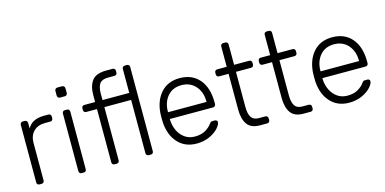

<svg xmlns="http://www.w3.org/2000/svg" viewBox="-72 -1131 3075 1532"><g transform="rotate(-15 1466.0 -365.0)"><path d="M315 -520Q325 -520 331 -514Q337 -508 337 -498V-484Q337 -474 331 -468Q325 -462 315 -462H272Q212 -462 177 -427Q142 -392 142 -332V-22Q142 -12 135.5 -6Q129 0 119 0H103Q93 0 87 -6Q81 -12 81 -22V-497Q81 -507 87 -513.5Q93 -520 103 -520H119Q129 -520 135.5 -513.5Q142 -507 142 -497V-451Q178 -520 278 -520Z M478 -627H440Q430 -627 424 -633Q418 -639 418 -649V-687Q418 -697 424 -703.5Q430 -710 440 -710H478Q488 -710 494.5 -703.5Q501 -697 501 -687V-649Q501 -639 494.5 -633Q488 -627 478 -627ZM468 0H451Q441 0 435 -6Q429 -12 429 -22V-498Q429 -508 435 -514Q441 -520 451 -520H468Q478 -520 484 -514Q490 -508 490 -498V-22Q490 -12 484 -6Q478 0 468 0Z M590 -484V-498Q590 -508 596 -514Q602 -520 612 -520H701V-577Q701 -653 734 -696.5Q767 -740 852 -740H904Q914 -740 920 -734Q926 -728 926 -718V-704Q926 -694 920 -688Q914 -682 904 -682H852Q801 -682 781.5 -655.5Q762 -629 762 -572V-520H983V-718Q983 -728 989 -734Q995 -740 1005 -740H1022Q1032 -740 1038 -734Q1044 -728 1044 -718V-22Q1044 -12 1038 -6Q1032 0 1022 0H1005Q995 0 989 -6Q983 -12 983 -22V-462H762V-22Q762 -12 756 -6Q750 0 740 0H723Q713 0 707 -6Q701 -12 701 -22V-462H612Q602 -462 596 -468Q590 -474 590 -484Z M1621 -272V-257Q1621 -247 1614.5 -241Q1608 -235 1598 -235H1242V-225Q1244 -178 1263.5 -137.5Q1283 -97 1318 -72.5Q1353 -48 1400 -48Q1455 -48 1489.5 -69.5Q1524 -91 1539 -113Q1548 -125 1552.5 -128Q1557 -131 1569 -131H1585Q1594 -131 1600 -126Q1606 -121 1606 -113Q1606 -92 1579.5 -62.5Q1553 -33 1506 -11.5Q1459 10 1400 10Q1305 10 1247 -52.5Q1189 -115 1181 -220L1180 -260L1181 -300Q1189 -404 1246.5 -467Q1304 -530 1400 -530Q1504 -530 1562.5 -461Q1621 -392 1621 -272ZM1560 -291V-295Q1560 -372 1516.5 -422Q1473 -472 1400 -472Q1327 -472 1284.5 -422Q1242 -372 1242 -295V-291Z M1929 -58H1983Q1993 -58 1999 -52Q2005 -46 2005 -36V-22Q2005 -12 1999 -6Q1993 0 1983 0H1924Q1850 0 1819 -44.5Q1788 -89 1788 -167V-462H1710Q1700 -462 1694 -468Q1688 -474 1688 -484V-498Q1688 -508 1694 -514Q1700 -520 1710 -520H1788V-688Q1788 -698 1794 -704Q1800 -710 1810 -710H1827Q1837 -710 1843 -704Q1849 -698 1849 -688V-520H1973Q1983 -520 1989 -514Q1995 -508 1995 -498V-484Q1995 -474 1989 -468Q1983 -462 1973 -462H1849V-171Q1849 -115 1867.5 -86.5Q1886 -58 1929 -58Z M2288 -58H2342Q2352 -58 2358 -52Q2364 -46 2364 -36V-22Q2364 -12 2358 -6Q2352 0 2342 0H2283Q2209 0 2178 -44.5Q2147 -89 2147 -167V-462H2069Q2059 -462 2053 -468Q2047 -474 2047 -484V-498Q2047 -508 2053 -514Q2059 -520 2069 -520H2147V-688Q2147 -698 2153 -704Q2159 -710 2169 -710H2186Q2196 -710 2202 -704Q2208 -698 2208 -688V-520H2332Q2342 -520 2348 -514Q2354 -508 2354 -498V-484Q2354 -474 2348 -468Q2342 -462 2332 -462H2208V-171Q2208 -115 2226.5 -86.5Q2245 -58 2288 -58Z M2881 -272V-257Q2881 -247 2874.5 -241Q2868 -235 2858 -235H2502V-225Q2504 -178 2523.5 -137.5Q2543 -97 2578 -72.5Q2613 -48 2660 -48Q2715 -48 2749.5 -69.5Q2784 -91 2799 -113Q2808 -125 2812.5 -128Q2817 -131 2829 -131H2845Q2854 -131 2860 -126Q2866 -121 2866 -113Q2866 -92 2839.5 -62.5Q2813 -33 2766 -11.5Q2719 10 2660 10Q2565 10 2507 -52.5Q2449 -115 2441 -220L2440 -260L2441 -300Q2449 -404 2506.5 -467Q2564 -530 2660 -530Q2764 -530 2822.5 -461Q2881 -392 2881 -272ZM2820 -291V-295Q2820 -372 2776.5 -422Q2733 -472 2660 -472Q2587 -472 2544.5 -422Q2502 -372 2502 -295V-291Z"/></g></svg>

Font: Hezaedrus Light
Style: Regular
Weight: 300
Designer: Hubert & Fischer
Foundry: Hubert & Fischer
Version: Version 1.10;September 3, 2019;FontCreator 11.5.0.2425 64-bi